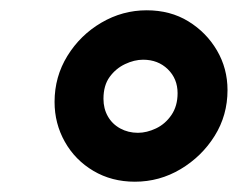

<svg xmlns="http://www.w3.org/2000/svg" viewBox="-20 -733 462 373"><path d="M242 -380Q197 -380 161.5 -401Q126 -422 106 -457.5Q86 -493 86 -535Q86 -584 111 -624.5Q136 -665 177 -689Q218 -713 265 -713Q311 -713 346 -691.5Q381 -670 401.5 -635Q422 -600 422 -558Q422 -509 397 -469Q372 -429 331 -404.5Q290 -380 242 -380ZM248 -475Q265 -475 283 -483.5Q301 -492 313 -509.5Q325 -527 325 -552Q325 -580 306 -598.5Q287 -617 258 -617Q241 -617 223 -608.5Q205 -600 193 -583.5Q181 -567 181 -541Q181 -522 189.5 -507Q198 -492 213.5 -483.5Q229 -475 248 -475Z"/></svg>

Font: MuseoModerno Thin SemiBold
Style: Italic
Weight: 600
Italic angle: -9°
Version: Version 1.003